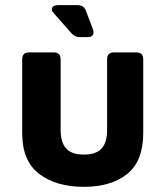

<svg xmlns="http://www.w3.org/2000/svg" viewBox="-20 -709 641 744"><path d="M304 15Q198 15 132 -35Q66 -85 66 -193V-479Q66 -506 93 -506H188Q215 -506 215 -479V-205Q215 -157 236.5 -133.5Q258 -110 305 -110Q352 -110 373.5 -133.5Q395 -157 395 -205V-479Q395 -506 422 -506H508Q535 -506 535 -479V-193Q535 -85 473 -35Q411 15 304 15ZM290 -565Q270 -565 257 -580L190 -656Q177 -669 182 -679Q187 -689 205 -689H281Q305 -689 313 -667L340 -596Q350 -565 318 -565Z"/></svg>

Font: Pitagon Sans
Style: Bold
Weight: 700
Designer: Travis Tran
Foundry: Pitagon
Version: Version 1.001; ttfautohint (v1.8.4.7-5d5b);gftools[0.9.26]